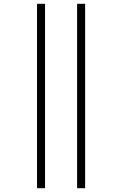

<svg xmlns="http://www.w3.org/2000/svg" viewBox="-20 -843 640 1006"><path d="M384 143V-823H426V143ZM174 143V-823H216V143Z"/></svg>

Font: Zed Sans Extralight Extended
Style: Regular
Weight: 200
Width: 7
Designer: Belleve Invis
Foundry: Belleve Invis
Version: Version 1.0.0; ttfautohint (v1.8.4)